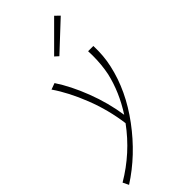

<svg xmlns="http://www.w3.org/2000/svg" viewBox="-356 -743 1087 1087"><g transform="rotate(-45 187.0 -199.5)"><path d="M364 -259Q329 -100 219 48Q109 196 -36 289L-53 254Q96 166 197 28Q181 -93 136 -207.5Q91 -322 35 -403L73 -417Q125 -339 167 -230Q209 -121 225 -11Q296 -121 323 -238Q336 -302 336 -373Q336 -398 335 -410H377Q380 -328 364 -259ZM178 -525 341 -688 368 -662 200 -505Z"/></g></svg>

Font: Ysabeau Light
Style: Italic
Weight: 300
Italic angle: -12°
Designer: Christian Thalmann (Catharsis Fonts)
Version: Version 0.003